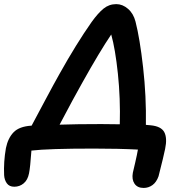

<svg xmlns="http://www.w3.org/2000/svg" viewBox="-69 -758 879 941"><path d="M634.8 163.1Q604.5 163.1 590.3 142.3Q576.2 121.6 582 88.9Q583 85 593.3 40.5Q603.5 -3.9 606.9 -24.9Q513.2 -29.8 390.1 -29.8Q167.5 -29.8 85 -20Q79.1 64 73.2 91.8Q66.9 124 47.1 140.6Q27.3 157.2 1 157.2Q-23.4 157.2 -35.4 140.6Q-47.4 124 -48.8 100.1Q-51.8 35.6 -40 -32.2Q-29.8 -81.5 -2.2 -109.9Q25.4 -138.2 84 -142.1H85.9Q101.6 -171.4 149.4 -261.2Q197.3 -351.1 222.2 -395Q305.7 -544.4 379.9 -649.9Q411.1 -693.4 438.2 -715.6Q465.3 -737.8 501 -737.8Q531.7 -737.8 558.3 -714.8Q585 -691.9 595.2 -651.9Q616.2 -570.3 632.3 -428.2Q648.4 -286.1 646 -146Q649.9 -145.5 658 -145Q666 -144.5 668.9 -144Q720.7 -139.2 736.1 -110.4Q751.5 -81.5 740.2 -27.8Q733.9 4.4 708 106Q697.8 134.8 678.5 148.9Q659.2 163.1 634.8 163.1ZM334 -352.1Q294.9 -283.2 223.1 -147Q305.7 -149.9 426.8 -149.9Q489.3 -149.9 518.1 -148.9Q521.5 -275.9 508.8 -396.7Q496.1 -517.6 476.1 -588.9Q419.9 -505.9 334 -352.1Z"/></svg>

Font: Shantell Sans Bouncy
Style: Italic
Weight: 600
Italic angle: -11.31°
Designer: Stephen Nixon, Anya Danilova, Shantell Martin
Foundry: Arrow Type
Version: Version 1.006;[9816181b4]